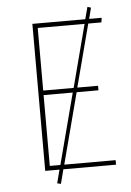

<svg xmlns="http://www.w3.org/2000/svg" viewBox="-56 -779 605 886"><g transform="rotate(-5 247.0 -335.5)"><path d="M451 0H207L190 66L173 62L189 0H123V-681H368L383 -737L399 -732L386 -681H444L441 -660H380L304 -370H400V-349H299L213 -21H451ZM146 -370H287L363 -660H146ZM195 -21 281 -349H146V-21Z"/></g></svg>

Font: Fira Sans Thin
Style: Regular
Weight: 100
Designer: bBox Type GmbH & Carrois Corporate GbR & Edenspiekermann AG
Foundry: bBox Type GmbH & Carrois Corporate GbR & Edenspiekermann AG
Version: Version 4.301